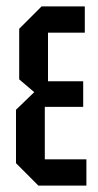

<svg xmlns="http://www.w3.org/2000/svg" viewBox="-20 -580 305 600"><path d="M100 0 30 -70V-237L87 -292L40 -332V-490L110 -560H245V-478H130V-326H240V-246H120V-82H250V0Z"/></svg>

Font: Tektur Condensed
Style: Regular
Weight: 400
Width: 3
Designer: Adam Jagosz
Foundry: Adam Jagosz
Version: Version 1.005;gftools[0.9.30]